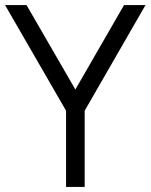

<svg xmlns="http://www.w3.org/2000/svg" viewBox="-20 -740 596 760"><path d="M241.5 0V-301.7L0 -720H85L278.3 -385.7L471 -720H556L315.2 -301.7V0Z"/></svg>

Font: Vela Sans GX ExtLt
Style: Regular
Weight: 200
Designer: Principal design: Mikhail Sharanda - project Manrope.
Design modification: Ravid Balaliev
Foundry: Mikhail Sharanda
Version: Version 1.001